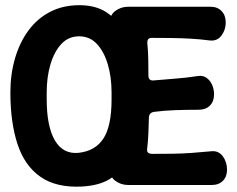

<svg xmlns="http://www.w3.org/2000/svg" viewBox="-20 -703 915 740"><path d="M296 16Q197 21 136 -21.5Q75 -64 47.5 -147.5Q20 -231 20 -347Q20 -417 38 -478.5Q56 -540 90 -586Q124 -632 173.5 -657.5Q223 -683 286 -683Q349 -683 390.5 -655.5Q432 -628 456 -581Q480 -534 490 -474Q500 -414 500 -347Q500 -260 493 -194Q486 -128 464.5 -83Q443 -38 403 -13Q363 12 296 16ZM160 -320Q160 -216 191.5 -162Q223 -108 283 -114Q347 -121 378.5 -169Q410 -217 410 -320V-347Q410 -406 395.5 -455Q381 -504 353.5 -533.5Q326 -563 285 -563Q244 -563 216.5 -533.5Q189 -504 174.5 -455Q160 -406 160 -347ZM850 -616Q850 -588 833.5 -566Q817 -544 789 -547Q750 -552 714 -554Q678 -556 641.5 -556.5Q605 -557 565 -557Q555 -557 551 -551.5Q547 -546 548 -535Q551 -504 551.5 -472Q552 -440 552 -412Q552 -401 557.5 -396.5Q563 -392 572 -393Q615 -397 656 -400Q697 -403 743 -410Q762 -413 776 -403Q790 -393 797.5 -376Q805 -359 805 -339Q805 -312 789 -296Q773 -280 746 -280Q698 -280 655.5 -278.5Q613 -277 575 -272Q566 -271 560.5 -266Q555 -261 554 -252Q553 -222 552 -191.5Q551 -161 547 -128Q546 -118 551.5 -114Q557 -110 567 -110Q609 -110 645 -110.5Q681 -111 717 -113.5Q753 -116 794 -120Q822 -123 838.5 -101Q855 -79 855 -49Q855 -22 839 -6Q823 10 796 10H474Q446 10 424 -6.5Q402 -23 405 -51Q415 -149 418.5 -241Q422 -333 418.5 -425.5Q415 -518 405 -616Q402 -644 424 -660.5Q446 -677 474 -677H791Q818 -677 834 -660.5Q850 -644 850 -616Z"/></svg>

Font: Winky Sans SemiBold
Style: Regular
Weight: 600
Designer: Simon Atzbach
Foundry: typofactur
Version: Version 1.205